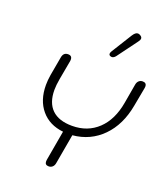

<svg xmlns="http://www.w3.org/2000/svg" viewBox="-175 -1107 1064 1234"><g transform="rotate(20 357.0 -489.5)"><path d="M714 -684Q714 -677 713 -674L689 -545Q664 -407 582 -324Q500 -241 380 -230L344 -26Q341 -9 330.5 0.5Q320 10 305 10Q279 10 279 -15Q279 -22 280 -26L316 -231Q220 -241 165 -306.5Q110 -372 110 -476Q110 -509 116 -545L139 -674Q145 -710 177 -710Q209 -710 204 -674L180 -542Q172 -497 172 -465Q172 -377 219 -331.5Q266 -286 357 -286Q463 -286 533.5 -353Q604 -420 625 -542L648 -674Q651 -691 661.5 -700.5Q672 -710 687 -710Q714 -710 714 -684ZM426 -805Q426 -812 432 -822L519 -962Q536 -989 553 -989Q561 -989 569 -984Q583 -976 583 -965Q583 -955 573 -942L471 -804Q459 -789 445 -789Q442 -789 436 -791Q426 -795 426 -805Z"/></g></svg>

Font: Kodchasan Light
Style: Italic
Weight: 300
Italic angle: -10°
Version: Version 1.000; ttfautohint (v1.6)